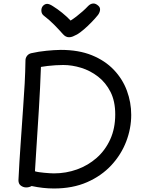

<svg xmlns="http://www.w3.org/2000/svg" viewBox="-20 -1048 832 1093"><path d="M482 -1014Q495 -1027 510 -1028Q525 -1029 540 -1015Q551 -1005 549.5 -991Q548 -977 538 -963Q522 -943 500.5 -921Q479 -899 457.5 -880.5Q436 -862 419 -852Q406 -845 395 -840.5Q384 -836 373 -836Q363 -836 354.5 -840.5Q346 -845 338 -854Q316 -879 289 -906.5Q262 -934 228 -960Q216 -970 215.5 -987Q215 -1004 225 -1015Q236 -1026 248.5 -1026Q261 -1026 281 -1013Q307 -997 333.5 -975.5Q360 -954 382 -931Q398 -941 415.5 -954.5Q433 -968 450.5 -983.5Q468 -999 482 -1014ZM85 -22Q90 -126 97.5 -230.5Q105 -335 112 -440Q117 -506 120.5 -572Q124 -638 125 -704Q125 -718 133.5 -729.5Q142 -741 157 -745Q179 -750 201 -753.5Q223 -757 244.5 -759Q266 -761 286.5 -762.5Q307 -764 326 -764Q428 -764 503 -733.5Q578 -703 628 -650.5Q678 -598 702.5 -531.5Q727 -465 727 -394Q727 -317 698.5 -242.5Q670 -168 614 -107.5Q558 -47 476 -11Q394 25 287 25Q256 25 224.5 21.5Q193 18 160 11Q153 15 145 17Q137 19 129 19Q113 19 99 9Q85 -1 85 -22ZM179 -73Q188 -70 201.5 -68Q215 -66 231 -64.5Q247 -63 262 -62Q277 -61 287 -61Q356 -61 418.5 -83.5Q481 -106 530 -149Q579 -192 607.5 -254.5Q636 -317 636 -397Q636 -472 609 -525Q582 -578 538 -612Q494 -646 442 -662Q390 -678 340 -678Q319 -678 295.5 -676.5Q272 -675 250.5 -672.5Q229 -670 213 -667Q211 -606 208 -547Q205 -488 201.5 -429Q198 -370 194 -311Q190 -252 186.5 -193Q183 -134 179 -73Z"/></svg>

Font: Playpen Sans Hebrew
Style: Regular
Weight: 400
Designer: Tom Grace, Laura Meseguer, Veronika Burian, José Scaglione
Foundry: TypeTogether
Version: Version 2.000